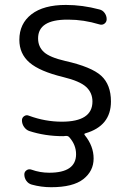

<svg xmlns="http://www.w3.org/2000/svg" viewBox="-20 -573 536 790"><path d="M59.6 -409.2Q59.6 -475.6 109.4 -514.2Q159.2 -552.7 251 -552.7Q319.3 -552.7 388.7 -534.2Q402.3 -531.2 410.6 -519.5Q418.9 -507.8 418.9 -494.1Q418.9 -482.4 409.7 -475.6Q400.4 -468.8 388.7 -472.7Q324.2 -492.2 261.7 -492.2Q258.8 -492.2 256.8 -492.2Q136.7 -492.2 136.7 -415Q136.7 -380.9 160.6 -358.9Q184.6 -336.9 248 -322.3Q356.4 -297.9 396.5 -261.2Q436.5 -224.6 436.5 -155.3Q436.5 -54.7 331.1 -24.4Q324.2 -22.5 329.1 -16.6Q365.2 28.3 365.2 79.1Q365.2 130.9 322.8 164.1Q280.3 197.3 190.4 197.3Q149.4 197.3 110.4 186.5Q96.7 182.6 88.4 170.9Q80.1 159.2 80.1 144.5Q80.1 133.8 89.4 127.4Q98.6 121.1 109.4 125Q144.5 137.7 182.6 137.7Q293 137.7 293 61.5Q293 23.4 265.6 -7.8Q260.7 -13.7 252.9 -13.7Q252 -13.7 251 -13.7Q244.1 -12.7 240.2 -12.7Q165 -12.7 99.6 -34.2Q86.9 -39.1 78.6 -51.3Q70.3 -63.5 70.3 -78.1Q70.3 -88.9 79.6 -95.2Q88.9 -101.6 99.6 -96.7Q166 -72.3 234.4 -72.3Q360.4 -72.3 360.4 -155.3Q360.4 -191.4 334.5 -215.3Q308.6 -239.3 240.2 -255.9Q143.6 -279.3 101.6 -315.4Q59.6 -351.6 59.6 -409.2Z"/></svg>

Font: Gen Jyuu Gothic Normal
Style: Regular
Weight: 300
Designer: [Source Han Sans]
Ryoko NISHIZUKA  (kana & ideographs); Paul D. Hunt (Latin, Greek & Cyrillic); Wenlong ZHANG  (bopomofo
Version: Version 1.002.20150607